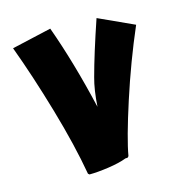

<svg xmlns="http://www.w3.org/2000/svg" viewBox="-102 -731 813 862"><g transform="rotate(-15 304.5 -300.0)"><path d="M585 -556Q519 -403 465.5 -237.5Q412 -72 399 5L393 11H384Q350 24 298 31.5Q246 39 209 39L203 34Q179 -104 128 -279Q77 -454 24 -597L208 -639Q271 -465 322 -245Q327 -323 342 -377Q369 -478 421 -631Z"/></g></svg>

Font: Lalezar
Style: Regular
Weight: 400
Designer: Borna Izadpanah
Foundry: Borna Izadpanah
Version: Version 1.003;November 28, 2018;FontCreator 11.5.0.2421 64-b